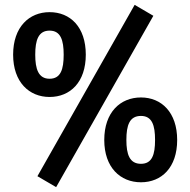

<svg xmlns="http://www.w3.org/2000/svg" viewBox="-20 -735 783 790"><path d="M534 -715 134 -10 211 35 611 -670ZM184 -685C100 -685 34 -624 34 -510C34 -397 100 -336 184 -336C269 -336 333 -397 333 -510C333 -624 269 -685 184 -685ZM184 -609C230 -609 242 -569 242 -510C242 -450 230 -411 184 -411C138 -411 125 -451 125 -510C125 -570 138 -609 184 -609ZM560 -334C475 -334 409 -273 409 -159C409 -46 475 15 560 15C645 15 709 -46 709 -159C709 -273 644 -334 560 -334ZM560 -258C606 -258 618 -219 618 -159C618 -99 606 -61 560 -61C513 -61 500 -100 500 -159C500 -220 513 -258 560 -258Z"/></svg>

Font: Fira Sans Condensed Medium
Style: Regular
Weight: 500
Width: 3
Designer: Carrois Corporate & Edenspiekermann AG
Foundry: Carrois Corporate GbR & Edenspiekermann AG
Version: Version 4.202;PS 004.202;hotconv 1.0.88;makeotf.lib2.5.64775